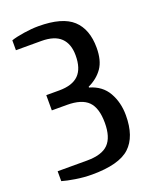

<svg xmlns="http://www.w3.org/2000/svg" viewBox="-136 -788 704 876"><g transform="rotate(-20 216.5 -350.0)"><path d="M158 10Q119 10 78.5 3.5Q38 -3 15 -10V-58H158Q230 -58 261.5 -90Q293 -122 293 -192Q293 -264 261.5 -296Q230 -328 158 -328H85V-402H148Q212 -402 242.5 -432.5Q273 -463 273 -527Q273 -583 242.5 -612.5Q212 -642 148 -642H25V-690Q48 -698 87 -704Q126 -710 158 -710Q274 -710 324.5 -663.5Q375 -617 375 -527Q375 -465 350 -429Q325 -393 280 -372V-368Q340 -351 367.5 -302.5Q395 -254 395 -192Q395 -88 342 -39Q289 10 158 10Z"/></g></svg>

Font: Cuprum Medium
Style: Regular
Weight: 500
Designer: Jovanny Lemonad
Foundry: Jovanny Lemonad
Version: Version 3.000